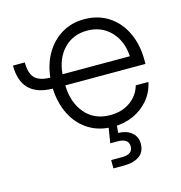

<svg xmlns="http://www.w3.org/2000/svg" viewBox="-108 -623 871 924"><g transform="rotate(-15 327.5 -161.0)"><path d="M396.5 10.3Q326.2 10.3 274.4 -22.2Q222.7 -54.7 193.6 -111.8Q164.6 -168.9 161.6 -242.2Q4.9 -244.6 4.9 -398.9H64Q64 -344.7 86.7 -321Q109.4 -297.4 163.6 -296.4Q170.9 -364.3 201.7 -416Q232.4 -467.8 281.5 -496.8Q330.6 -525.9 392.6 -525.9Q462.4 -525.9 514.2 -491.9Q565.9 -458 594.5 -398.2Q623 -338.4 623 -261.2V-241.7H223.6Q225.6 -155.8 271.7 -101.6Q317.9 -47.4 396.5 -47.4Q455.1 -47.4 496.3 -76.7Q537.6 -106 551.3 -154.3H614.3Q604 -105 573 -67.9Q542 -30.8 496.3 -10.3Q450.7 10.3 396.5 10.3ZM224.6 -296.9H560.1Q555.2 -374.5 509.3 -421.9Q463.4 -469.2 392.6 -469.2Q322.3 -469.2 276.6 -422.1Q231 -375 224.6 -296.9ZM343.8 204.1V162.6H397.5Q451.7 162.6 451.7 123Q451.7 83.5 396.5 83.5H360.4L377 -18.6H414.1V0L410.2 44.9Q452.6 46.4 477.3 67.4Q502 88.4 502 123Q502 163.6 473.6 183.8Q445.3 204.1 397.5 204.1Z"/></g></svg>

Font: Inter Display Light
Style: Regular
Weight: 300
Designer: Rasmus Andersson
Foundry: rsms
Version: Version 4.000;git-a52131595